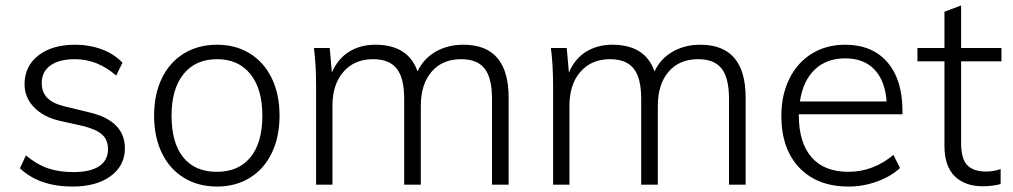

<svg xmlns="http://www.w3.org/2000/svg" viewBox="-20 -677 3713 704"><path d="M53 -60 75 -107Q115 -74 155.5 -60Q196 -46 249 -46Q311 -46 343.5 -67.5Q376 -89 376 -130Q376 -164 354.5 -183.5Q333 -203 284 -215L199 -234Q139 -248 104.5 -284Q70 -320 70 -368Q70 -434 120.5 -473.5Q171 -513 255 -513Q308 -513 353.5 -496Q399 -479 429 -447L406 -400Q337 -460 255 -460Q197 -460 165 -437Q133 -414 133 -373Q133 -339 153.5 -318Q174 -297 217 -287L303 -266Q438 -236 438 -133Q438 -70 386 -31.5Q334 7 246 7Q124 7 53 -60Z M545 -253Q545 -331 573.5 -390Q602 -449 654.5 -481Q707 -513 776 -513Q844 -513 896 -481Q948 -449 976.5 -390Q1005 -331 1005 -253Q1005 -175 976.5 -116Q948 -57 896 -25Q844 7 776 7Q707 7 654.5 -25Q602 -57 573.5 -116Q545 -175 545 -253ZM942 -253Q942 -351 898 -405.5Q854 -460 776 -460Q697 -460 653 -405.5Q609 -351 609 -253Q609 -153 652 -100Q695 -47 775 -47Q855 -47 898.5 -100.5Q942 -154 942 -253Z M1845 -319V0H1784V-315Q1784 -391 1757 -425.5Q1730 -460 1671 -460Q1602 -460 1562.5 -414Q1523 -368 1523 -289V0H1462V-315Q1462 -391 1434.5 -425.5Q1407 -460 1348 -460Q1280 -460 1239.5 -414Q1199 -368 1199 -289V0H1139V-362Q1139 -440 1131 -501H1189L1197 -411Q1218 -461 1259.5 -487Q1301 -513 1356 -513Q1477 -513 1511 -415Q1532 -461 1576.5 -487Q1621 -513 1679 -513Q1845 -513 1845 -319Z M2714 -319V0H2653V-315Q2653 -391 2626 -425.5Q2599 -460 2540 -460Q2471 -460 2431.5 -414Q2392 -368 2392 -289V0H2331V-315Q2331 -391 2303.5 -425.5Q2276 -460 2217 -460Q2149 -460 2108.5 -414Q2068 -368 2068 -289V0H2008V-362Q2008 -440 2000 -501H2058L2066 -411Q2087 -461 2128.5 -487Q2170 -513 2225 -513Q2346 -513 2380 -415Q2401 -461 2445.5 -487Q2490 -513 2548 -513Q2714 -513 2714 -319Z M2909 -258V-255Q2909 -154 2955.5 -100.5Q3002 -47 3091 -47Q3181 -47 3256 -109L3280 -61Q3247 -30 3196 -11.5Q3145 7 3091 7Q2977 7 2911 -62Q2845 -131 2845 -252Q2845 -329 2874.5 -388.5Q2904 -448 2957 -480.5Q3010 -513 3079 -513Q3178 -513 3233.5 -449Q3289 -385 3289 -271V-258ZM2913 -305H3231Q3225 -382 3186 -422.5Q3147 -463 3079 -463Q3010 -463 2967 -421.5Q2924 -380 2913 -305Z M3504 -452V-154Q3504 -94 3527 -71Q3550 -48 3595 -48Q3623 -48 3649 -57V-2Q3617 6 3584 6Q3518 6 3480.5 -31Q3443 -68 3443 -142V-452H3344V-501H3443V-634L3504 -657V-501H3652V-452Z"/></svg>

Font: Muli Light
Style: Regular
Weight: 300
Designer: Vernon Adams
Foundry: Vernon Adams
Version: Version 2.100